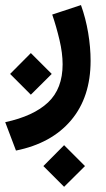

<svg xmlns="http://www.w3.org/2000/svg" viewBox="-39 -323 416 750"><path d="M211.4 244.1 293 325.7 211.4 406.7 130.4 325.7ZM81.5 -115.7 163.1 -34.2 81.5 46.9 0.5 -34.2ZM23.4 265.1 -18.6 154.3Q92.3 130.4 148.9 76.9Q205.6 23.4 205.6 -71.8Q205.6 -115.2 193.4 -167Q181.2 -218.8 165 -266.1L277.3 -303.2Q295.9 -251.5 305.4 -194.8Q314.9 -138.2 314.9 -85.4Q314.9 56.6 238.5 147Q162.1 237.3 23.4 265.1Z"/></svg>

Font: Vazirmatn FD NL SemiBold
Style: Regular
Weight: 600
Designer: Saber Rastikerdar
Foundry: Saber Rastikerdar
Version: Version 33.003